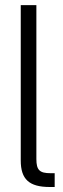

<svg xmlns="http://www.w3.org/2000/svg" viewBox="-20 -748 251 768"><path d="M179.2 0H198.7V-55.2H182.1C138.7 -55.2 125.5 -67.4 125.5 -111.8V-727.5H63V-106C63 -30.8 96.7 0 179.2 0Z"/></svg>

Font: Raveo Display Display Light
Style: Regular
Weight: 300
Designer: Jakub Foglar, Rasmus Andersson (Inter)
Foundry: Jakubfoglar.com
Version: Version 1.100;Glyphs 3.2.3 (3260)